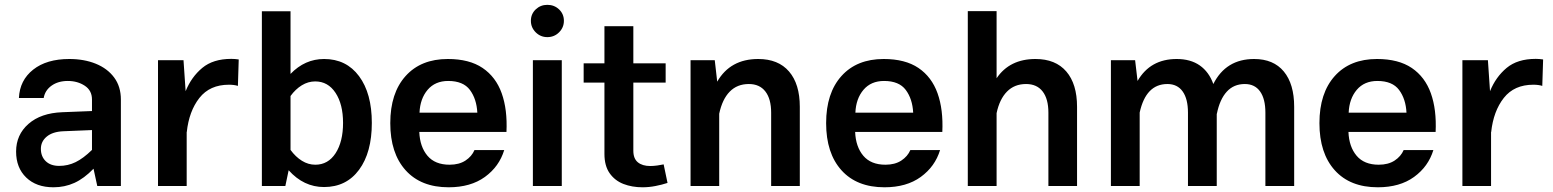

<svg xmlns="http://www.w3.org/2000/svg" viewBox="-20 -773 6453 798"><path d="M482.4 -359.4V0H384.3L368.7 -71.8Q329.6 -31.2 289.3 -12.9Q249 5.4 202.1 5.4Q130.9 5.4 88.9 -35.2Q46.9 -75.7 46.9 -143.1Q46.9 -212.9 98.4 -258.1Q149.9 -303.2 238.8 -306.6L362.3 -311.5V-359.4Q362.3 -397 332.3 -416.7Q302.2 -436.5 261.7 -436.5Q221.7 -436.5 194.3 -417Q167 -397.5 161.6 -365.7H58.6Q62 -439.5 117.9 -483.6Q173.8 -527.8 268.1 -527.8Q329.6 -527.8 378.2 -508.1Q426.8 -488.3 454.6 -450.7Q482.4 -413.1 482.4 -359.4ZM149.9 -154.3Q149.9 -122.6 170.2 -103Q190.4 -83.5 226.1 -83.5Q262.2 -83.5 294.2 -99.1Q326.2 -114.7 362.3 -149.9V-232.4L243.2 -227.5Q198.7 -225.6 174.3 -205.3Q149.9 -185.1 149.9 -154.3Z M636.7 -522.9H742.7L751.5 -394Q775.4 -453.1 820.6 -490.7Q865.7 -528.3 941.4 -528.3Q956.1 -528.3 972.2 -525.9L968.8 -416Q953.1 -420.9 931.6 -420.9Q852.1 -420.9 808.8 -366Q765.6 -311 756.3 -224.1H755.9V0H636.7Z M1166 0H1068.4V-726.1H1187.5V-465.8Q1247.1 -527.8 1327.1 -527.8Q1419.4 -527.8 1472.4 -456.3Q1525.4 -384.8 1525.4 -262.2Q1525.4 -139.2 1472.4 -67.4Q1419.4 4.4 1326.7 4.4Q1242.2 4.4 1179.7 -65.4ZM1290 -434.6Q1260.7 -434.6 1234.4 -418.5Q1208 -402.3 1187.5 -374V-149.9Q1208.5 -121.1 1234.9 -104.7Q1261.2 -88.4 1290.5 -88.4Q1343.8 -88.4 1374.8 -136.2Q1405.8 -184.1 1405.8 -262.2Q1405.8 -339.8 1374.5 -387.2Q1343.3 -434.6 1290 -434.6Z M1722.7 -224.6Q1725.1 -163.1 1756.6 -125.7Q1788.1 -88.4 1848.6 -88.4Q1888.2 -88.4 1914.6 -105.7Q1940.9 -123 1952.1 -149.4H2075.7Q2054.7 -80.6 1995.4 -37.6Q1936 5.4 1844.7 5.4Q1729.5 5.4 1665.8 -65.4Q1602.1 -136.2 1602.1 -261.2Q1602.1 -386.2 1665.8 -457Q1729.5 -527.8 1841.3 -527.8Q1930.7 -527.8 1985.8 -490.5Q2041 -453.1 2065.2 -385.3Q2089.4 -317.4 2085 -224.6ZM1723.6 -304.7H1963.9Q1960.9 -361.8 1933.1 -399.2Q1905.3 -436.5 1842.8 -436.5Q1788.6 -436.5 1757.3 -399.7Q1726.1 -362.8 1723.6 -304.7Z M2186.5 -686.5Q2186.5 -714.8 2206.5 -733.9Q2226.6 -752.9 2254.9 -752.9Q2283.7 -752.9 2303.7 -733.9Q2323.7 -714.8 2323.7 -686.5Q2323.7 -658.7 2303.7 -638.7Q2283.7 -618.7 2254.9 -618.7Q2226.6 -618.7 2206.5 -638.7Q2186.5 -658.7 2186.5 -686.5ZM2194.8 -522.9H2314.9V0H2194.8Z M2738.3 -89.8 2754.4 -12.7Q2730.5 -4.9 2703.9 0.2Q2677.2 5.4 2650.4 5.4Q2606.9 5.4 2571 -8.5Q2535.2 -22.5 2513.7 -53.2Q2492.2 -84 2492.2 -133.3V-429.7H2405.8V-509.8H2492.2V-664.1H2612.3V-509.8H2746.6V-429.7H2612.3V-146.5Q2612.3 -113.8 2631.1 -98.4Q2649.9 -83 2682.6 -83Q2696.3 -83 2711.9 -85.2Q2727.5 -87.4 2738.3 -89.8Z M2969.2 0H2850.1V-522.9H2950.7L2960.9 -433.6Q3015.1 -527.8 3131.3 -527.8Q3214.8 -527.8 3259.5 -475.8Q3304.2 -423.8 3304.2 -329.1V0H3185.1V-304.7Q3185.1 -361.8 3161.1 -392.8Q3137.2 -423.8 3092.3 -423.8Q3043.9 -423.8 3012.9 -392.1Q2981.9 -360.4 2969.2 -300.3Z M3534.2 -224.6Q3536.6 -163.1 3568.1 -125.7Q3599.6 -88.4 3660.2 -88.4Q3699.7 -88.4 3726.1 -105.7Q3752.4 -123 3763.7 -149.4H3887.2Q3866.2 -80.6 3806.9 -37.6Q3747.6 5.4 3656.2 5.4Q3541 5.4 3477.3 -65.4Q3413.6 -136.2 3413.6 -261.2Q3413.6 -386.2 3477.3 -457Q3541 -527.8 3652.8 -527.8Q3742.2 -527.8 3797.4 -490.5Q3852.5 -453.1 3876.7 -385.3Q3900.9 -317.4 3896.5 -224.6ZM3535.2 -304.7H3775.4Q3772.5 -361.8 3744.6 -399.2Q3716.8 -436.5 3654.3 -436.5Q3600.1 -436.5 3568.8 -399.7Q3537.6 -362.8 3535.2 -304.7Z M4122.1 0H4002.4V-726.6H4122.1V-447.8Q4176.3 -527.8 4283.7 -527.8Q4367.2 -527.8 4411.9 -475.8Q4456.5 -423.8 4456.5 -329.1V0H4337.4V-304.7Q4337.4 -361.8 4313.5 -392.8Q4289.6 -423.8 4244.6 -423.8Q4196.3 -423.8 4165.3 -392.3Q4134.3 -360.8 4122.1 -302.7Z M4597.2 -522.9H4697.8L4708 -436.5Q4760.7 -527.8 4870.6 -527.8Q4928.2 -527.8 4966.6 -501Q5004.9 -474.1 5022.9 -423.8Q5075.2 -527.8 5192.4 -527.8Q5272.9 -527.8 5315.9 -475.8Q5358.9 -423.8 5358.9 -329.1V0H5239.3V-304.7Q5239.3 -361.8 5217.3 -392.8Q5195.3 -423.8 5153.8 -423.8Q5107.9 -423.8 5078.9 -392.1Q5049.8 -360.4 5037.6 -300.3H5037.1V0H4917.5V-304.7Q4917.5 -361.8 4895.5 -392.8Q4873.5 -423.8 4832 -423.8Q4742.7 -423.8 4716.8 -305.2V0H4597.2Z M5584.5 -224.6Q5586.9 -163.1 5618.4 -125.7Q5649.9 -88.4 5710.4 -88.4Q5750 -88.4 5776.4 -105.7Q5802.7 -123 5814 -149.4H5937.5Q5916.5 -80.6 5857.2 -37.6Q5797.9 5.4 5706.5 5.4Q5591.3 5.4 5527.6 -65.4Q5463.9 -136.2 5463.9 -261.2Q5463.9 -386.2 5527.6 -457Q5591.3 -527.8 5703.1 -527.8Q5792.5 -527.8 5847.7 -490.5Q5902.8 -453.1 5927 -385.3Q5951.2 -317.4 5946.8 -224.6ZM5585.4 -304.7H5825.7Q5822.8 -361.8 5794.9 -399.2Q5767.1 -436.5 5704.6 -436.5Q5650.4 -436.5 5619.1 -399.7Q5587.9 -362.8 5585.4 -304.7Z M6058.1 -522.9H6164.1L6172.9 -394Q6196.8 -453.1 6241.9 -490.7Q6287.1 -528.3 6362.8 -528.3Q6377.4 -528.3 6393.6 -525.9L6390.1 -416Q6374.5 -420.9 6353 -420.9Q6273.4 -420.9 6230.2 -366Q6187 -311 6177.7 -224.1H6177.2V0H6058.1Z"/></svg>

Font: Estedad-FD SemiBold
Style: Regular
Weight: 600
Designer: Amin Abedi
Version: Version 7.3